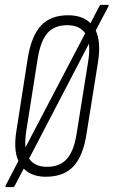

<svg xmlns="http://www.w3.org/2000/svg" viewBox="-20 -724 469 793"><path d="M6 49Q4 49 3 47Q2 45 3 43L63 -73L73 -92L338 -598L347 -615L390 -698Q393 -704 398 -704H424Q427 -704 428.5 -702.5Q430 -701 428 -698L369 -586L360 -568L95 -59L85 -41L41 43Q38 49 32 49ZM169 6Q100 6 66 -41.5Q32 -89 48 -185L95 -486Q110 -576 149.5 -618.5Q189 -661 262 -661Q332 -661 366 -614Q400 -567 385 -469L337 -169Q323 -79 283 -36.5Q243 6 169 6ZM174 -35Q227 -35 256 -67.5Q285 -100 296 -169L344 -469Q357 -549 333.5 -584.5Q310 -620 258 -620Q205 -620 176.5 -588Q148 -556 136 -484L89 -186Q76 -106 99 -70.5Q122 -35 174 -35Z"/></svg>

Font: Sofia Sans Extra Condensed Light
Style: Italic
Weight: 300
Italic angle: -9°
Version: Version 4.100